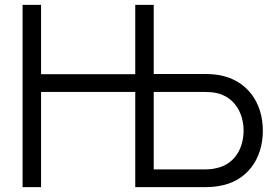

<svg xmlns="http://www.w3.org/2000/svg" viewBox="-20 -770 1133 790"><path d="M878.1 -461.5C859.4 -464.6 839.6 -465.6 826 -465.6H612.5V-750H536.5V-464.6H149V-750H72.9V0H149V-391.7H536.5V0H826C840.6 0 859.4 -1 878.1 -4.2C995.8 -21.9 1061.5 -115.6 1061.5 -232.3C1061.5 -350 994.8 -442.7 878.1 -461.5ZM869.8 -78.1C854.2 -74 836.5 -72.9 824 -72.9H612.5V-391.7H824C836.5 -391.7 854.2 -390.6 869.8 -387.5C946.9 -370.8 982.3 -302.1 982.3 -232.3C982.3 -162.5 946.9 -93.8 869.8 -78.1Z"/></svg>

Font: Manrope3
Style: Regular
Weight: 400
Width: 4
Designer: Mikhail Sharanda
Foundry: Mikhail Sharanda
Version: Version 3.000;PS 003.000;hotconv 1.0.88;makeotf.lib2.5.64775